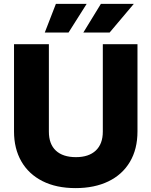

<svg xmlns="http://www.w3.org/2000/svg" viewBox="-20 -956 778 986"><path d="M52 -281V-729H231V-280Q231 -216 267 -182.5Q303 -149 370 -149Q436 -149 472 -183Q508 -217 508 -280V-729H686V-281Q686 -190 647 -124.5Q608 -59 536.5 -24.5Q465 10 368 10Q269 10 198 -26Q127 -62 89.5 -127.5Q52 -193 52 -281ZM267 -936H425L332 -789H210ZM498 -936H667L543 -789H408Z"/></svg>

Font: Mona Sans ExtraBold
Style: Regular
Weight: 800
Designer: Deni Anggara
Foundry: GitHub
Version: Version 2.000